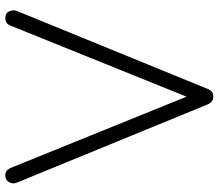

<svg xmlns="http://www.w3.org/2000/svg" viewBox="-70 -751 821 721"><g transform="rotate(90 340.5 -390.5)"><path d="M48 0Q29 0 22.5 -15Q16 -30 21 -43L314 -760Q322 -781 343 -781Q363 -781 372 -760L666 -43Q672 -28 664 -14Q656 0 639 0Q629 0 622.5 -4.5Q616 -9 611 -19L327 -720H359L76 -19Q72 -9 65 -4.5Q58 0 48 0Z"/></g></svg>

Font: ComfortaaLight
Style: Regular
Weight: 300
Designer: Johan Aakerlund
Foundry: Johan Aakerlund
Version: Version 3.104; ttfautohint (v1.8.1.43-b0c9)